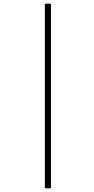

<svg xmlns="http://www.w3.org/2000/svg" viewBox="-20 -780 507 1040"><path d="M223 240H256V-760H223Z"/></svg>

Font: Noto Serif Condensed ExtraLight
Style: Italic
Weight: 200
Width: 3
Italic angle: -12°
Designer: Monotype Design Team
Foundry: Monotype Imaging Inc.
Version: Version 2.013